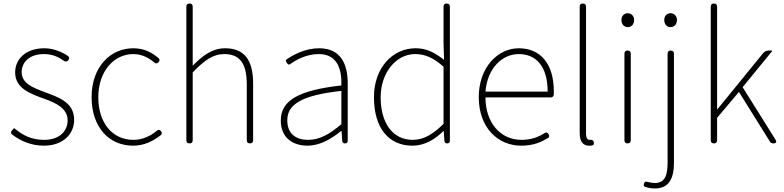

<svg xmlns="http://www.w3.org/2000/svg" viewBox="-20 -814 4449 1090"><path d="M345 -240C312 -264 268 -278 226 -294C163 -318 103 -342 103 -405C103 -457 143 -507 230 -507C278 -507 313 -490 344 -468C353 -462 361 -464 368 -473C375 -482 374 -489 366 -496C329 -522 279 -540 232 -540C123 -540 66 -476 66 -403C66 -312 152 -282 232 -253C294 -231 364 -200 364 -131C364 -71 319 -20 231 -20C156 -20 107 -48 64 -84C61 -87 59 -86 56 -83L48 -73L46 -71C41 -64 42 -55 48 -51C94 -15 156 13 229 13C340 13 401 -55 401 -133C401 -185 378 -217 345 -240Z M568 -59C610 -12 669 13 736 13C798 13 850 -13 893 -47C901 -54 900 -61 894 -69C887 -78 879 -80 871 -72C835 -42 789 -20 737 -20C617 -20 538 -118 538 -262C538 -407 625 -507 737 -507C784 -507 823 -487 855 -460C864 -452 872 -452 880 -461C887 -469 888 -477 880 -484C846 -513 802 -540 737 -540C674 -540 614 -515 571 -467C528 -420 500 -351 500 -262C500 -175 526 -106 568 -59Z M1074 -201V-403C1141 -472 1189 -507 1254 -507C1344 -507 1381 -450 1381 -334V-18C1381 -6 1387 0 1399 0C1411 0 1417 -6 1417 -18V-339C1417 -475 1366 -540 1258 -540C1185 -540 1130 -498 1074 -441V-560V-776C1074 -788 1068 -794 1056 -794C1044 -794 1038 -788 1038 -776V-397V-18C1038 -6 1044 0 1056 0C1068 0 1074 -6 1074 -18Z M1954 -255V-341C1954 -448 1916 -540 1792 -540C1713 -540 1645 -503 1609 -478C1600 -472 1602 -467 1608 -458C1614 -448 1619 -444 1629 -451C1665 -477 1722 -507 1790 -507C1899 -507 1921 -414 1918 -329C1681 -302 1574 -247 1574 -130C1574 -30 1644 13 1726 13C1796 13 1862 -26 1916 -70H1919L1923 -14C1924 -4 1929 0 1939 0C1949 0 1954 -5 1954 -15V-170ZM1918 -250V-203V-109C1849 -50 1792 -20 1729 -20C1665 -20 1611 -50 1611 -131C1611 -220 1689 -273 1918 -298Z M2534 -595V-776C2534 -788 2528 -794 2516 -794C2504 -794 2498 -788 2498 -776V-573L2501 -474C2447 -516 2403 -540 2339 -540C2211 -540 2103 -432 2103 -262C2103 -84 2189 13 2321 13C2394 13 2453 -26 2497 -70H2499L2503 -14C2504 -4 2509 0 2519 0C2529 0 2534 -5 2534 -15V-397ZM2498 -192V-111C2440 -53 2385 -20 2324 -20C2207 -20 2141 -118 2141 -262C2141 -398 2226 -507 2337 -507C2392 -507 2440 -487 2498 -435V-273Z M3025 -261H3107C3116 -261 3123 -267 3124 -277C3124 -284 3124 -291 3124 -297C3124 -453 3047 -540 2925 -540C2808 -540 2698 -434 2698 -262C2698 -90 2806 13 2939 13C3010 13 3053 -8 3090 -30C3099 -35 3100 -41 3095 -51C3089 -62 3081 -65 3071 -58C3035 -35 2994 -20 2941 -20C2817 -20 2736 -122 2736 -261H2929ZM3000 -294H2912H2736C2747 -427 2831 -507 2925 -507C3024 -507 3089 -437 3089 -294Z M3271 -426V-59C3271 -8 3291 13 3325 13C3332 13 3337 13 3341 12C3351 10 3353 3 3351 -7C3349 -17 3341 -21 3331 -20C3330 -20 3330 -20 3329 -20C3315 -20 3307 -31 3307 -53V-423V-776C3307 -788 3301 -794 3289 -794C3277 -794 3271 -788 3271 -776Z M3525 -263V-18C3525 -6 3531 0 3543 0C3555 0 3561 -6 3561 -18V-263V-509C3561 -521 3555 -527 3543 -527C3531 -527 3525 -521 3525 -509ZM3518 -671C3525 -664 3534 -660 3544 -660C3554 -660 3563 -664 3570 -671C3576 -678 3580 -688 3580 -701C3580 -723 3564 -739 3544 -739C3523 -739 3508 -723 3508 -701C3508 -688 3512 -678 3518 -671Z M3770 -210V106C3770 174 3759 225 3698 225C3682 225 3665 221 3653 218C3644 215 3639 219 3636 229C3633 238 3634 244 3643 247C3658 252 3679 256 3696 256C3770 256 3806 211 3806 110V-208V-509C3806 -521 3800 -527 3788 -527C3776 -527 3770 -521 3770 -509ZM3761 -671C3768 -664 3777 -660 3787 -660C3797 -660 3806 -664 3813 -671C3819 -678 3823 -688 3823 -701C3823 -723 3807 -739 3787 -739C3766 -739 3751 -723 3751 -701C3751 -688 3755 -678 3761 -671Z M4015 -397V-18C4015 -6 4021 0 4033 0C4045 0 4051 -6 4051 -18V-145L4175 -292L4351 -10C4355 -3 4362 0 4370 0C4387 0 4391 -8 4382 -22L4196 -319L4362 -522C4365 -525 4364 -527 4359 -527H4345H4342C4331 -527 4320 -521 4313 -513L4053 -194H4051V-776C4051 -788 4045 -794 4033 -794C4021 -794 4015 -788 4015 -776Z"/></svg>

Font: GenSenRounded2 TW EL
Style: Regular
Weight: 250
Version: Version 2.100;PS 2.1;hotconv 16.6.51;makeotf.lib2.5.65220 DE